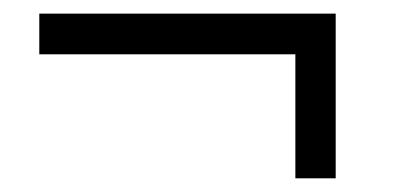

<svg xmlns="http://www.w3.org/2000/svg" viewBox="-20 -409 591 279"><path d="M37.1 -330.1V-389.2H467.8V-149.9H409.2V-330.1Z"/></svg>

Font: Montserrat Light
Style: Regular
Weight: 300
Designer: Julieta Ulanovsky
Foundry: Julieta Ulanovsky
Version: Version 1.000;PS 002.000;hotconv 1.0.70;makeotf.lib2.5.58329